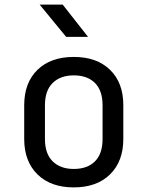

<svg xmlns="http://www.w3.org/2000/svg" viewBox="-20 -805 640 833"><path d="M300 8Q200 8 142.5 -48.5Q85 -105 85 -202V-348Q85 -446 142.5 -502Q200 -558 300 -558Q400 -558 457.5 -502Q515 -446 515 -349V-202Q515 -105 457.5 -48.5Q400 8 300 8ZM300 -72Q359 -72 392 -105Q425 -138 425 -202V-348Q425 -412 392 -445Q359 -478 300 -478Q242 -478 208.5 -445Q175 -412 175 -348V-202Q175 -138 208.5 -105Q242 -72 300 -72ZM267 -645 152 -785H252L362 -645Z"/></svg>

Font: Liga JetBrainsMono Nerd Font
Style: Regular
Weight: 400
Designer: Philipp Nurullin, Konstantin Bulenkov
Foundry: JetBrains
Version: Version 2.225; ttfautohint (v1.8.3)